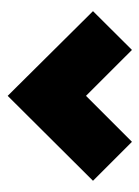

<svg xmlns="http://www.w3.org/2000/svg" viewBox="50 -879 370 510"><g transform="rotate(-90 235.0 -624.0)"><path d="M235.4 -788.6 460.4 -562 357.4 -458.5 235.4 -580.6 113.3 -458.5 9.8 -562Z"/></g></svg>

Font: Newest Shape
Style: Bold
Weight: 700
Designer: Wojciech Kalinowski "wmk69" (wmk69@o2.pl)
Foundry: Wojciech Kalinowski "wmk69" (wmk69@o2.pl)
Version: Version 1.0.0; 2022-02-24